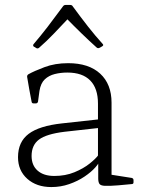

<svg xmlns="http://www.w3.org/2000/svg" viewBox="-20 -751 585 778"><path d="M188 7Q128 7 90.5 -26.5Q53 -60 53 -114Q53 -176 96 -208.5Q139 -241 231 -251L386 -268L385 -233L241 -217Q168 -208 138 -185.5Q108 -163 108 -119Q108 -81 132.5 -59.5Q157 -38 200 -38Q245 -38 281.5 -53Q318 -68 343 -88Q368 -108 378 -122L388 -108Q384 -93 367 -73.5Q350 -54 322.5 -35.5Q295 -17 260.5 -5Q226 7 188 7ZM377 -331Q377 -393 345.5 -425Q314 -457 253 -457Q226 -457 202 -451Q178 -445 161.5 -429.5Q145 -414 140 -383L134 -339Q132 -332 125 -332H116Q109 -332 108 -339Q103 -365 98.5 -389.5Q94 -414 90 -439Q89 -446 95 -450Q118 -463 160.5 -479Q203 -495 256 -495Q340 -495 386 -452.5Q432 -410 432 -335V-162H377ZM432 -162V-19L412 -46L514 -30Q521 -28 521 -21V-12Q521 -5 513 -5L459 0Q422 3 404.5 2Q387 1 382.5 -6.5Q378 -14 378 -28V-96L377 -102V-162ZM117 -562Q112 -567 116 -572Q145 -606 173.5 -643Q202 -680 235 -725Q239 -731 246 -731H264Q272 -731 275 -725Q308 -680 337 -643Q366 -606 396 -573Q401 -568 395 -564Q392 -562 389.5 -560.5Q387 -559 383 -557Q376 -554 371 -559Q342 -585 309.5 -616.5Q277 -648 243 -683H263Q230 -648 199.5 -616Q169 -584 139 -558Q134 -553 127 -556Q124 -558 122 -559.5Q120 -561 117 -562Z"/></svg>

Font: Hahmlet ExtraLight
Style: Regular
Weight: 250
Designer: Minjoo Ham & Mark Frömberg
Foundry: hypertype
Version: Version 1.002